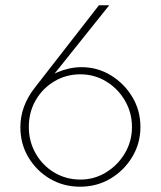

<svg xmlns="http://www.w3.org/2000/svg" viewBox="-20 -696 608 726"><path d="M283 10Q220 10 169 -20Q118 -50 87.5 -101Q57 -152 57 -215Q57 -295 112 -365L354 -676H393L169 -396L159 -401Q177 -414 198 -423Q219 -432 242 -437Q265 -442 288 -442Q349 -442 399.5 -411Q450 -380 480.5 -329Q511 -278 511 -216Q511 -154 480 -102.5Q449 -51 397.5 -20.5Q346 10 283 10ZM284 -17Q337 -17 381.5 -44.5Q426 -72 452.5 -117Q479 -162 479 -216Q479 -270 452.5 -315.5Q426 -361 381.5 -388Q337 -415 284 -415Q230 -415 185.5 -388.5Q141 -362 115 -317Q89 -272 89 -216Q89 -161 115 -115.5Q141 -70 185.5 -43.5Q230 -17 284 -17Z"/></svg>

Font: Outfit Thin
Style: Regular
Weight: 100
Designer: Rodrigo Fuenzalida
Foundry: fragTYPE
Version: Version 1.100;gftools[0.9.27]